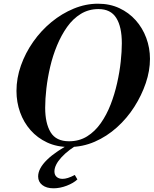

<svg xmlns="http://www.w3.org/2000/svg" viewBox="-20 -783 830 1037"><path d="M353 11Q287 11 234.5 -13.5Q182 -38 145 -80Q108 -122 88.5 -176.5Q69 -231 69 -292Q69 -361 93 -429Q117 -497 159.5 -557.5Q202 -618 258 -664Q314 -710 378.5 -736.5Q443 -763 509 -763Q573 -763 624.5 -739Q676 -715 713 -673.5Q750 -632 770 -578Q790 -524 790 -465Q790 -401 767.5 -334.5Q745 -268 705.5 -206Q666 -144 611.5 -95Q557 -46 491.5 -17.5Q426 11 353 11ZM353 -20Q408 -20 450.5 -46.5Q493 -73 524.5 -118Q556 -163 577.5 -218.5Q599 -274 612.5 -334Q626 -394 632 -449.5Q638 -505 638 -549Q638 -594 630.5 -628Q623 -662 608 -686Q593 -710 569 -722Q545 -734 512 -734Q459 -734 416.5 -708Q374 -682 342.5 -637.5Q311 -593 288 -537.5Q265 -482 251 -422Q237 -362 230.5 -305Q224 -248 224 -201Q224 -117 253.5 -68.5Q283 -20 353 -20ZM269 234Q231 234 208.5 216.5Q186 199 186 170Q186 127 234 80Q282 33 375 -15L416 -12Q350 25 312 66.5Q274 108 274 143Q274 162 286 172.5Q298 183 318 183Q331 183 347 178Q363 173 384 162L398 186Q377 206 340.5 220Q304 234 269 234Z"/></svg>

Font: Libre Bodoni Medium
Style: Italic
Weight: 500
Italic angle: -13°
Designer: Pablo Impallari, Rodrigo Fuenzalida
Foundry: Impallari Type
Version: Version 2.005;gftools[0.9.23]